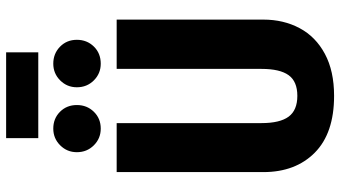

<svg xmlns="http://www.w3.org/2000/svg" viewBox="-262 -832 1111 627"><g transform="rotate(-90 293.5 -518.5)"><path d="M543 -214Q543 -148 515 -95.5Q487 -43 431 -13Q375 17 294 17Q172 17 108.5 -46Q45 -109 45 -214V-693H205V-220Q205 -160 226 -131.5Q247 -103 294 -103Q341 -103 361.5 -131.5Q382 -160 382 -220V-693H543ZM264 -823Q264 -790 242 -767.5Q220 -745 187 -745Q155 -745 132.5 -767.5Q110 -790 110 -823Q110 -855 132.5 -877.5Q155 -900 187 -900Q220 -900 242 -878Q264 -856 264 -823ZM477 -823Q477 -790 455 -767.5Q433 -745 399 -745Q367 -745 344.5 -767.5Q322 -790 322 -823Q322 -855 344.5 -877.5Q367 -900 399 -900Q432 -900 454.5 -878Q477 -856 477 -823ZM156 -949V-1054H436V-949Z"/></g></svg>

Font: Fira Sans Condensed
Style: Bold
Weight: 700
Width: 3
Designer: bBox Type GmbH & Carrois Corporate GbR & Edenspiekermann AG
Foundry: bBox Type GmbH & Carrois Corporate GbR & Edenspiekermann AG
Version: Version 4.301